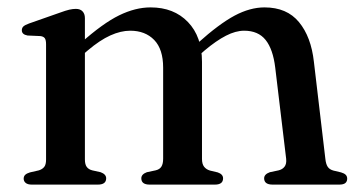

<svg xmlns="http://www.w3.org/2000/svg" viewBox="-20 -499 968 519"><path d="M209.5 -450V-68Q209.5 -54.5 214.5 -47.8Q219.5 -41 229.5 -38.5L252 -33.5Q267 -28 267 -17Q267 0 244.5 0H66Q55 0 49.5 -4.5Q44 -9 44 -16Q44 -22.5 48.2 -26.5Q52.5 -30.5 61 -33L85 -38.5Q94.5 -41.5 99.5 -47.8Q104.5 -54 104.5 -67.5V-379.5Q104.5 -391 101 -395.8Q97.5 -400.5 89 -401.5L54.5 -403Q46.5 -404.5 42.8 -408Q39 -411.5 39 -417Q39 -423.5 43.2 -427.5Q47.5 -431.5 58.5 -435.5L142.5 -465Q157.5 -470.5 167.2 -472.8Q177 -475 185 -475Q197 -475 203.2 -468.2Q209.5 -461.5 209.5 -450ZM195.5 -344 176.5 -363.5 198 -382.5Q258 -436 302 -457.5Q346 -479 387 -479Q450 -479 488 -439.5Q526 -400 526 -332V-69.5Q526 -55.5 531.8 -48.2Q537.5 -41 547.5 -38L568.5 -33Q583 -28 583 -17Q583 0 561 0H384.5Q362 0 362 -17Q362 -28 377 -33.5L400.5 -38.5Q411.5 -41 416.2 -48.5Q421 -56 421 -70V-316Q421 -366 396.8 -391Q372.5 -416 332 -416Q306.5 -416 278.2 -403.2Q250 -390.5 217 -362.5ZM512 -344 492.5 -363.5 514.5 -382.5Q572.5 -434.5 614.2 -456.8Q656 -479 695 -479Q755.5 -479 788.2 -439.2Q821 -399.5 828.5 -332L859.5 -69.5Q861 -55.5 865.8 -48.2Q870.5 -41 881 -38L902 -33Q910.5 -30.5 914.5 -26.5Q918.5 -22.5 918.5 -16Q918.5 -8.5 913.5 -4.2Q908.5 0 897 0H717Q694 0 694 -17Q694 -28 709.5 -33.5L733 -38.5Q743.5 -41 749.2 -48.5Q755 -56 753.5 -70L724 -316Q718 -366 698 -391Q678 -416 640 -416Q617 -416 590.8 -402.5Q564.5 -389 533 -362.5Z"/></svg>

Font: Fraunces 18pt
Style: Regular
Weight: 400
Version: Version 1.000;[b76b70a41]